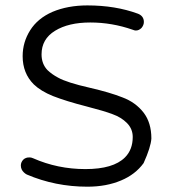

<svg xmlns="http://www.w3.org/2000/svg" viewBox="-20 -703 642 724"><path d="M136.7 -498Q136.7 -555.7 187.5 -586.9Q238.3 -618.2 320.3 -618.2Q402.3 -618.2 480.5 -590.8Q487.3 -587.9 492.2 -587.9Q503.9 -587.9 513.7 -597.7Q522.5 -608.4 522.5 -620.1Q522.5 -642.6 500 -651.4Q415 -682.6 309.6 -682.6Q235.4 -682.6 177.7 -658.2Q122.1 -633.8 93.8 -588.9Q65.4 -543.9 65.4 -491.2Q65.4 -426.8 107.4 -384.8Q133.8 -359.4 179.7 -340.8Q229.5 -321.3 305.7 -301.8Q374 -284.2 404.3 -272.5Q437.5 -260.7 459 -238.8Q480.5 -216.8 480.5 -186.5Q480.5 -138.7 451.2 -109.4Q407.2 -65.4 302.2 -65.4Q197.3 -65.4 104.5 -106.4Q97.7 -109.4 92.3 -109.4Q86.9 -109.4 83.5 -108.9Q80.1 -108.4 78.1 -107.4Q72.3 -105.5 67.4 -100.6Q58.6 -90.8 58.6 -79.1Q58.6 -63.5 70.3 -52.7Q75.2 -47.9 81.1 -44.9Q188.5 1 309.6 1Q380.9 1 436.5 -22.5Q490.2 -44.9 521.5 -87.9Q548.8 -148.4 550.8 -180.7Q550.8 -240.2 521.5 -278.3Q491.2 -317.4 441.4 -335.9Q394.5 -354.5 318.4 -372.1Q232.4 -391.6 199.2 -410.2Q176.8 -421.9 159.2 -438.5Q136.7 -461.9 136.7 -498Z"/></svg>

Font: FakePearl
Style: ExtraLight
Weight: 300
Version: Version 1.2